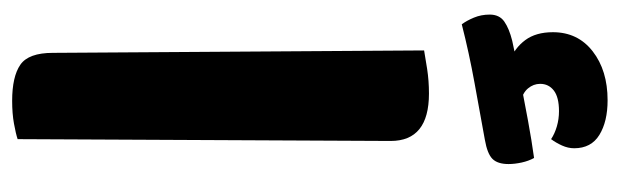

<svg xmlns="http://www.w3.org/2000/svg" viewBox="-372 -639 1020 316"><g transform="rotate(90 138.0 -481.0)"><path d="M146 9Q106 9 86.5 -4.5Q67 -18 67 -58L63 -669Q74 -671 93.5 -674Q113 -677 134 -677Q212 -677 212 -614L209 0Q200 3 183.5 6Q167 9 146 9ZM145 -971Q180 -971 202 -957.5Q224 -944 224 -916Q224 -906 219.5 -896Q215 -886 209 -878Q200 -884 188 -887.5Q176 -891 163 -891Q140 -891 129 -882.5Q118 -874 118 -860Q118 -849 125.5 -840Q133 -831 148 -828L80 -810Q59 -818 46 -835.5Q33 -853 33 -881Q33 -922 64.5 -946.5Q96 -971 145 -971ZM240 -850Q245 -841 247.5 -829.5Q250 -818 250 -808Q250 -790 241.5 -781.5Q233 -773 210 -769Q166 -761 116.5 -752Q67 -743 20 -731Q14 -739 9 -751Q4 -763 4 -777Q4 -793 15.5 -801Q27 -809 47 -814Q79 -821 112.5 -827.5Q146 -834 178.5 -840Q211 -846 240 -850Z"/></g></svg>

Font: Baloo Bhaijaan 2
Style: Bold
Weight: 700
Designer: Sanskriti Dholi, Noopur Datye and Ek Type
Foundry: Ek Type
Version: Version 1.701